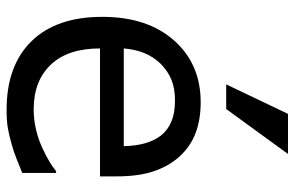

<svg xmlns="http://www.w3.org/2000/svg" viewBox="-168 -670 850 553"><g transform="rotate(90 256.5 -393.0)"><path d="M295.5 12.5Q168.5 12.5 98.2 -59.2Q28 -131 28 -263Q28 -393 96 -469.8Q164 -546.5 274 -546.5Q323.5 -546.5 361.8 -532.2Q400 -518 428.5 -487.5Q457 -457 472.2 -413Q487.5 -369 487.5 -305V-256.5H119Q119 -164 165.8 -114.8Q212.5 -65.5 294.5 -65.5Q324 -65.5 352.5 -72.2Q381 -79 403.5 -89.5Q428 -100.5 444.8 -110.8Q461.5 -121 472.5 -130H477.5V-32.5Q462 -26 438.5 -16.8Q415 -7.5 396.5 -2.5Q370.5 5 349.2 8.8Q328 12.5 295.5 12.5ZM400.5 -325Q399.5 -361.5 391.8 -387.5Q384 -413.5 370 -432Q354 -452 329.5 -462.2Q305 -472.5 269 -472.5Q233.5 -472.5 208.5 -462Q183.5 -451.5 163 -431Q143 -410 132.5 -384.5Q122 -359 119 -325ZM423 -798 293.5 -620H222.5L307.5 -798Z"/></g></svg>

Font: Myanmar Ethnic
Style: Regular
Weight: 400
Designer: Khon Soe Zaw Thu
Foundry: PaOh Unicode khonsoezawthu@gmail.com and @hotmail.com
Version: Version 1.01 September 27, 2016